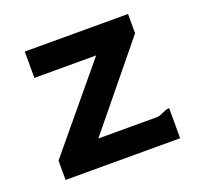

<svg xmlns="http://www.w3.org/2000/svg" viewBox="-89 -554 677 652"><g transform="rotate(-20 250.0 -228.5)"><path d="M62 -457H435.1V-387.2L195.8 -94.2H408.2Q416 -94.7 421.9 -97.2Q427.7 -99.6 433.3 -102.3Q439 -105 444.3 -106.9Q449.7 -108.9 457 -108.9V0H43V-69.8L285.2 -361.8H62Z"/></g></svg>

Font: InconsolataGo
Style: Bold
Weight: 700
Designer: Raph Levien, Kirill Tkachev(cyreal.org)
Foundry: Raph Levien, Kirill Tkachev(cyreal.org)
Version: Version 1.015; ttfautohint (v0.92) -l 8 -r 50 -G 200 -x 14 -